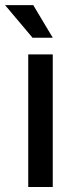

<svg xmlns="http://www.w3.org/2000/svg" viewBox="-51 -745 295 765"><path d="M159.2 0H61.5V-528.3H159.2ZM159.2 -594.7H78.6L-30.8 -724.6H81.5Z"/></svg>

Font: Franco
Style: Regular
Weight: 400
Designer: Google
Version: Version 1.200311; 2013